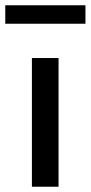

<svg xmlns="http://www.w3.org/2000/svg" viewBox="-51 -708 344 728"><path d="M70 0V-488H171V0ZM-31 -618V-688H273V-618Z"/></svg>

Font: wassup Sans
Style: Medium
Weight: 600
Version: Version 2.001